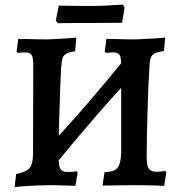

<svg xmlns="http://www.w3.org/2000/svg" viewBox="-20 -813 792 843"><path d="M219 -86 168 -142Q265 -244 358 -351.5Q451 -459 541 -571L593 -515Q495 -411 402 -304Q309 -197 219 -86ZM44 10 51 -49Q96 -58 110 -75Q124 -92 125 -134L126 -529Q126 -561 118.5 -572Q111 -583 89 -583Q80 -583 68.5 -582Q57 -581 57 -581L53 -588L60 -642Q60 -642 72.5 -642Q85 -642 104 -641.5Q123 -641 143 -640.5Q163 -640 178 -640Q196 -640 219.5 -641.5Q243 -643 264.5 -644Q286 -645 300.5 -646.5Q315 -648 315 -648L310 -588Q283 -584 270.5 -577Q258 -570 254 -555Q250 -540 248 -511Q246 -467 244 -415Q242 -363 240.5 -310Q239 -257 238 -209.5Q237 -162 237 -126Q237 -86 245 -72Q253 -58 277 -58Q292 -58 304.5 -59.5Q317 -61 317 -61L321 -55L311 3Q311 3 299.5 2.5Q288 2 270.5 1.5Q253 1 234 0.5Q215 0 201 0Q178 0 152 1Q126 2 101 3.5Q76 5 60.5 6.5Q45 8 44 10ZM701 3Q701 3 678 2Q655 1 623 0.5Q591 0 562 0Q547 0 525 0.5Q503 1 481 1Q459 1 444.5 1.5Q430 2 430 2L439 -57Q468 -58 483.5 -66Q499 -74 505.5 -95Q512 -116 512 -154V-529Q512 -561 505 -572Q498 -583 476 -583Q467 -583 455.5 -582Q444 -581 444 -581L440 -588L447 -642Q447 -642 460 -642Q473 -642 492 -641.5Q511 -641 531 -640.5Q551 -640 566 -640Q584 -640 607.5 -641.5Q631 -643 653 -644Q675 -645 690 -646.5Q705 -648 705 -648L700 -589Q663 -584 651 -573Q639 -562 637 -533Q634 -486 631.5 -431Q629 -376 627.5 -319.5Q626 -263 625 -213Q624 -163 624 -126Q624 -87 633 -73Q642 -59 666 -59Q680 -59 693 -60.5Q706 -62 706 -62L710 -55ZM234 -711 225 -722 238 -788Q238 -788 253.5 -788Q269 -788 293 -787.5Q317 -787 343.5 -787Q370 -787 392 -787Q417 -787 446.5 -788.5Q476 -790 497.5 -791.5Q519 -793 519 -793L527 -780L516 -713L375 -712Q346 -712 313 -712Q280 -712 257 -711.5Q234 -711 234 -711Z"/></svg>

Font: Alegreya SemiBold
Style: Regular
Weight: 600
Designer: Juan Pablo del Peral
Foundry: Huerta Tipografica
Version: Version 2.009